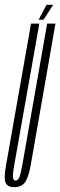

<svg xmlns="http://www.w3.org/2000/svg" viewBox="-44 -773 251 798"><path d="M15 5Q43 5 58.2 -13.2Q73.5 -31.5 83.5 -85.5L186.5 -675H152L49.5 -91.5Q41.5 -46.5 35.5 -34.5Q29.5 -22.5 20.5 -22.5Q12 -22.5 10 -34.5Q8 -46.5 16 -91.5L119.5 -675H85L-19 -85.5Q-29 -31.5 -20.5 -13.2Q-12 5 15 5ZM116.5 -691H137L177 -753H149.5Z"/></svg>

Font: Anybody UltraCondensed ExtraLight
Style: Italic
Weight: 250
Width: 1
Italic angle: -10°
Version: Version 1.113;gftools[0.9.25]